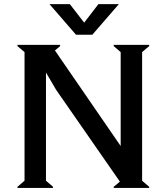

<svg xmlns="http://www.w3.org/2000/svg" viewBox="-20 -920 816 940"><path d="M392.1 -809.1 461.9 -899.9H562L432.1 -750H352.1L222.2 -899.9H321.8ZM205.1 -564.9V-35.2L240.2 -4.9L238.8 0H65.9L64.9 -4.9L100.1 -35.2V-665L64.9 -694.8L65.9 -700.2H273.9L274.9 -694.8L249 -672.9L570.8 -205.1V-665L536.1 -694.8L537.1 -700.2H710L710.9 -694.8L675.8 -665V-35.2L710.9 -4.9L710 0H537.1L536.1 -4.9L566.9 -30.8L254.9 -480Z"/></svg>

Font: Tiffany Gothic CC
Style: Regular
Weight: 400
Designer: indestructible type*
Foundry: Cowboy Collective
Version: Version 1.000